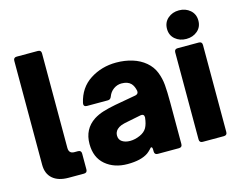

<svg xmlns="http://www.w3.org/2000/svg" viewBox="-106 -945 1410 1123"><g transform="rotate(-15 598.5 -383.5)"><path d="M182 0Q120 0 86 -29.5Q52 -59 52 -113V-743Q52 -763 72 -763H200Q220 -763 220 -743V-171Q220 -136 253 -136H275Q295 -136 295 -116V-20Q295 0 275 0Z M351 -159Q351 -249 422 -296Q449 -313 481.5 -323Q514 -333 556 -341L684 -364Q693 -366 697.5 -371.5Q702 -377 701 -387Q695 -417 680 -433Q661 -453 623 -453Q597 -453 575 -437.5Q553 -422 543 -395Q537 -378 521 -378H394Q383 -378 378.5 -384Q374 -390 376 -400Q396 -489 466 -534Q536 -579 624 -579Q676 -579 721.5 -565Q767 -551 800 -523Q833 -495 848 -457Q863 -419 866.5 -378Q870 -337 870 -269V-20Q870 0 850 0H722Q702 0 702 -20V-29Q702 -47 695 -47Q690 -47 686 -40Q673 -26 662 -18Q619 12 537 12Q456 12 403.5 -32.5Q351 -77 351 -159ZM647 -129Q676 -142 688.5 -164.5Q701 -187 705 -225V-227Q705 -237 699 -241.5Q693 -246 683 -244L603 -228Q575 -223 559.5 -217Q544 -211 534 -201Q519 -186 519 -165Q519 -140 538 -127.5Q557 -115 586 -115Q616 -115 647 -129Z M994 0Q974 0 974 -20V-547Q974 -567 994 -567H1122Q1142 -567 1142 -547V-20Q1142 0 1122 0ZM963 -692Q963 -731 990.5 -755Q1018 -779 1058 -779Q1098 -779 1125.5 -755Q1153 -731 1153 -692Q1153 -653 1125.5 -629.5Q1098 -606 1058 -606Q1018 -606 990.5 -629.5Q963 -653 963 -692Z"/></g></svg>

Font: Open Sauce Two Black
Style: Regular
Weight: 900
Designer: Alfredo Marco Pradil
Foundry: Creative Sauce Fz LLC
Version: Version 1.477